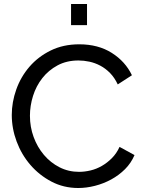

<svg xmlns="http://www.w3.org/2000/svg" viewBox="-20 -936 722 962"><path d="M39 -360Q39 -424 61.5 -487.5Q84 -551 127.5 -601.5Q171 -652 234 -683Q297 -714 377 -714Q472 -714 540 -671Q608 -628 641 -559L570 -513Q554 -547 531.5 -570Q509 -593 482.5 -607Q456 -621 428 -627Q400 -633 373 -633Q314 -633 268.5 -608.5Q223 -584 192 -544.5Q161 -505 145.5 -455.5Q130 -406 130 -356Q130 -300 148.5 -249.5Q167 -199 200 -160Q233 -121 278 -98Q323 -75 376 -75Q404 -75 433.5 -82Q463 -89 490 -104.5Q517 -120 540.5 -143.5Q564 -167 579 -200L654 -159Q637 -119 606.5 -88.5Q576 -58 537.5 -37Q499 -16 456 -5Q413 6 372 6Q299 6 238 -26Q177 -58 132.5 -109.5Q88 -161 63.5 -226.5Q39 -292 39 -360ZM336 -810V-916H416V-810Z"/></svg>

Font: Raleway Medium Alt1
Style: Regular
Weight: 500
Designer: Matt McInerney, Pablo Impallari, Rodrigo Fuenzalida
Foundry: Matt McInerney, Pablo Impallari, Rodrigo Fuenzalida
Version: Version 3.000g; ttfautohint (v1.5) -l 8 -r 28 -G 28 -x 14 -D